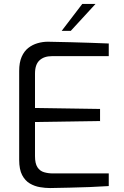

<svg xmlns="http://www.w3.org/2000/svg" viewBox="-20 -947 627 971"><path d="M233 4Q209 4 182 -0.5Q155 -5 131 -19Q107 -33 92 -61.5Q77 -90 77 -139V-588Q77 -631 89.5 -659.5Q102 -688 123 -704.5Q144 -721 170 -728.5Q196 -736 222 -736Q284 -735 337 -733.5Q390 -732 437.5 -730.5Q485 -729 530 -727V-663H242Q203 -663 180 -642Q157 -621 157 -575V-401L486 -396V-335L157 -330V-157Q157 -120 169.5 -101Q182 -82 203 -76Q224 -70 246 -70H530V-6Q484 -3 433.5 -1Q383 1 332.5 2Q282 3 233 4ZM292 -791 396 -927H463L338 -791Z"/></svg>

Font: Exo Thin
Style: Regular
Weight: 400
Version: Version 2.000